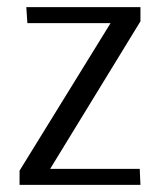

<svg xmlns="http://www.w3.org/2000/svg" viewBox="-20 -520 455 540"><path d="M35 0V-40L291 -455H57L54 -500H375V-460L121 -45H373L375 0Z"/></svg>

Font: Arsenal SC
Style: Regular
Weight: 400
Designer: Andrij Shevchenko
Foundry: Stairsfor
Version: Version 2.001; ttfautohint (v1.8.4.7-5d5b)